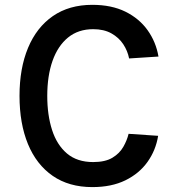

<svg xmlns="http://www.w3.org/2000/svg" viewBox="-20 -757 720 787"><path d="M507.1 -208.5 628.2 -200.3Q618.6 -141 584.7 -93.4Q550.8 -45.8 494 -17.9Q437.1 9.9 358.7 9.9Q262.8 9.9 196 -36.2Q129.3 -82.4 94.6 -166.5Q60 -250.7 60 -364Q60 -476.9 95 -560.9Q130 -644.9 196.7 -691.1Q263.5 -737.2 358.3 -737.2Q437.1 -737.2 494 -709.2Q550.8 -681.1 585 -633.2Q619.3 -585.2 629.6 -525.2L509.2 -517.4Q503.2 -548.3 485.3 -575.6Q467.3 -603 436.6 -620.2Q405.9 -637.4 361.9 -637.4Q300.8 -637.4 258.9 -603.2Q217 -568.9 195.3 -507.5Q173.7 -446 173.7 -364Q173.7 -285.5 193.4 -224.3Q213.1 -163 254.6 -127.8Q296.2 -92.7 361.9 -92.7Q411.2 -92.7 440.7 -110.4Q470.2 -128.2 485.4 -155Q500.7 -181.8 507.1 -208.5Z"/></svg>

Font: Interface Medium
Style: Regular
Weight: 500
Designer: Rasmus Andersson
Foundry: rsms
Version: Version 1.8